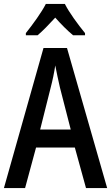

<svg xmlns="http://www.w3.org/2000/svg" viewBox="-20 -960 567 980"><path d="M311 -940H214C193 -898 147 -835 112 -791V-780H172C198 -802 230 -835 262 -870C293 -835 324 -804 353 -780H414V-791C378 -835 333 -896 311 -940ZM419 0H527L322 -715H202L0 0H108L164 -207H362ZM286 -513 341 -299H185L239 -514C248 -548 257 -591 262 -626C268 -594 278 -548 286 -513Z"/></svg>

Font: Noto Sans Thai Cond Med
Style: Regular
Weight: 500
Width: 3
Designer: Monotype Design Team
Foundry: Monotype Imaging Inc.
Version: Version 2.002